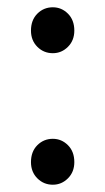

<svg xmlns="http://www.w3.org/2000/svg" viewBox="-20 -495 289 527"><path d="M125 -349Q100 -349 82.5 -366.5Q65 -384 65 -411Q65 -440 82.5 -457.5Q100 -475 125 -475Q149 -475 166.5 -457.5Q184 -440 184 -411Q184 -384 166.5 -366.5Q149 -349 125 -349ZM125 12Q100 12 82.5 -5.5Q65 -23 65 -50Q65 -79 82.5 -96.5Q100 -114 125 -114Q149 -114 166.5 -96.5Q184 -79 184 -50Q184 -23 166.5 -5.5Q149 12 125 12Z"/></svg>

Font: .
Style: 
Weight: 400
Designer: Paul D. Hunt, Dalton Maag
Foundry: Dalton Maag Ltd
Version: Version 1.200